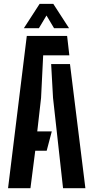

<svg xmlns="http://www.w3.org/2000/svg" viewBox="-20 -989 491 1009"><path d="M22.3 0 120.8 -800H332.7L344.4 -698.3H206.9L195.8 -474L175.8 -298.4H252.1L225.3 -196.7H165.2L140 0ZM311.3 0 258.7 -474.6 248.8 -652.3H347.8L428.7 0ZM105.4 -840.8 188.3 -968.8H260L342.9 -840.8H264.1L224.3 -907.5L184.4 -840.8Z"/></svg>

Font: Big Shoulders Stencil Text Thin
Style: Regular
Weight: 100
Designer: Patric King
Foundry: XO Type Co
Version: Version 2.001